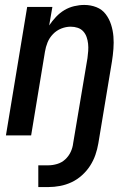

<svg xmlns="http://www.w3.org/2000/svg" viewBox="-20 -548 540 777"><path d="M135 209V121H176Q193 121 211.5 115.5Q230 110 244 97Q258 84 266 67Q274 50 276 32L334 -313Q336 -327 337 -342Q338 -357 336.5 -371Q335 -385 330.5 -398Q326 -411 317 -421Q308 -431 294.5 -435.5Q281 -440 266 -440Q247 -440 228 -432.5Q209 -425 194.5 -410Q180 -395 172.5 -376.5Q165 -358 162 -339L106 0H4L90 -520H192L179 -445Q191 -463 206.5 -479.5Q222 -496 240.5 -507Q259 -518 280 -523Q301 -528 321 -528Q347 -528 370 -519Q393 -510 407.5 -491Q422 -472 429.5 -448.5Q437 -425 439 -400.5Q441 -376 439 -350Q437 -324 433 -299L378 32Q374 56 366 79Q358 102 344.5 123Q331 144 311.5 161.5Q292 179 269.5 189.5Q247 200 223 204.5Q199 209 176 209Z"/></svg>

Font: Iosevka SS04 Semibold Oblique
Style: Regular
Weight: 600
Italic angle: -9°
Monospace: yes
Designer: Belleve Invis
Foundry: Belleve Invis
Version: Version 19.0.0; ttfautohint (v1.8.4)